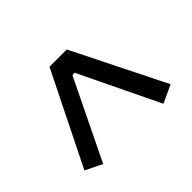

<svg xmlns="http://www.w3.org/2000/svg" viewBox="-91 -858 723 723"><g transform="rotate(-45 270.0 -497.0)"><path d="M429 -296 275 -615H263L108 -296L41 -329L224 -698H316L500 -329Z"/></g></svg>

Font: IBM Plex Sans Cond Text
Style: Regular
Weight: 450
Width: 3
Designer: Mike Abbink, Paul van der Laan, Pieter van Rosmalen
Foundry: Bold Monday
Version: Version 1.3